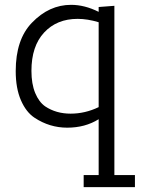

<svg xmlns="http://www.w3.org/2000/svg" viewBox="-20 -524 628 794"><path d="M326 250V200H388V-31Q332 4 258 4Q185 4 123 -37Q88 -60 66.5 -109.5Q45 -159 45 -230Q45 -361 112 -430Q183 -504 274 -504Q330 -504 388 -475V-495L453 -500V200H538V250ZM388 -81V-432Q342 -446 301 -446Q215 -446 162.5 -389.5Q110 -333 110 -231Q110 -177 125.5 -139.5Q141 -102 167 -84Q212 -54 272 -54Q332 -54 388 -81Z"/></svg>

Font: Antic Slab
Style: Regular
Weight: 400
Designer: Santiago Orozco
Foundry: Santiago Orozco
Version: Version 001.002